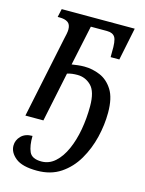

<svg xmlns="http://www.w3.org/2000/svg" viewBox="-117 -607 692 917"><g transform="rotate(15 229.0 -148.0)"><path d="M157 240Q84 240 51 213.5Q18 187 18 153Q18 126 38 105.5Q58 85 94 85Q93 134 106 163Q119 192 166 192Q204 192 233.5 165.5Q263 139 283 94Q303 49 313 -7Q323 -63 323 -123Q323 -195 294.5 -223.5Q266 -252 226 -252Q213 -252 200.5 -250.5Q188 -249 176 -245L125 0H36L120 -403Q123 -415 125.5 -428Q128 -441 128 -450Q128 -475 113.5 -485Q99 -495 73 -495H63L72 -536H433L400 -375H357V-399Q359 -455 348 -473Q337 -491 308 -491H228L186 -293Q199 -295 215 -297Q231 -299 248 -299Q288 -299 326 -283Q364 -267 389 -227.5Q414 -188 414 -115Q414 -55 399 7Q384 69 353 122Q322 175 273.5 207.5Q225 240 157 240Z"/></g></svg>

Font: Noto Serif Condensed
Style: Italic
Weight: 400
Width: 3
Italic angle: -12°
Designer: Monotype Design Team
Foundry: Monotype Imaging Inc.
Version: Version 2.014; ttfautohint (v1.8.4.7-5d5b)